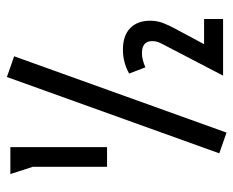

<svg xmlns="http://www.w3.org/2000/svg" viewBox="-80 -586 676 556"><g transform="rotate(-90 258.0 -308.0)"><path d="M313 -626 373 -605 152 10 92 -11ZM110 -616V-336H53V-551L32 -616ZM382 -235Q364 -235 341 -225L323 -272Q355 -290 392 -290Q433 -290 454.5 -269Q476 -248 476 -211Q476 -191 469 -173Q462 -155 452 -137L408 -55H481V0H317L406 -171Q411 -180 414 -188Q417 -196 417 -205Q417 -235 382 -235Z"/></g></svg>

Font: Aubrey
Style: Regular
Weight: 400
Designer: Gayaneh Bagdasaryan
Foundry: Cyreal.org
Version: Version 1.102; ttfautohint (v1.8.3)